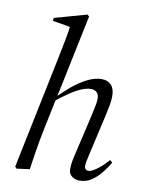

<svg xmlns="http://www.w3.org/2000/svg" viewBox="-85 -806 683 880"><g transform="rotate(10 256.5 -366.0)"><path d="M53 8 45 0 155 -533Q163 -574 171 -614Q179 -654 183 -694L200 -671L99 -688L101 -702L251 -744L259 -736L177 -342L175 -335L147 -200Q140 -167 134 -134Q128 -101 123 -67.5Q118 -34 113 0ZM345 12Q327 12 311 1Q295 -10 295 -32Q295 -41 296 -54Q297 -67 303 -93L346 -278Q351 -301 357 -328Q363 -355 363 -372Q363 -392 352.5 -401.5Q342 -411 327 -411Q307 -411 282.5 -401Q258 -391 227.5 -370.5Q197 -350 159 -319V-338H164Q196 -371 230.5 -400Q265 -429 300 -446.5Q335 -464 366 -464Q395 -464 411 -446.5Q427 -429 427 -396Q427 -374 422.5 -351Q418 -328 413 -305L368 -107Q364 -91 362 -78.5Q360 -66 360 -58Q360 -49 365.5 -44Q371 -39 378 -39Q392 -39 417 -57Q442 -75 468 -105L480 -95Q465 -70 445 -45Q425 -20 400.5 -4Q376 12 345 12Z"/></g></svg>

Font: Source Serif 4 60pt
Style: Italic
Weight: 400
Italic angle: -12°
Version: Version 4.004;hotconv 1.0.116;makeotfexe 2.5.65601